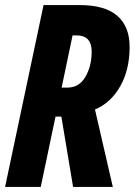

<svg xmlns="http://www.w3.org/2000/svg" viewBox="-23 -734 529 754"><path d="M148 -714H291Q389 -714 437.5 -672Q486 -630 486 -550Q486 -460 449 -395Q412 -330 350 -304L420 0H264L218 -276H195L137 0H-3ZM242 -390Q288 -390 312.5 -432.5Q337 -475 337 -531Q337 -595 278 -595H262L219 -390Z"/></svg>

Font: Noto Sans Display Ex Bold Cond
Style: Italic
Weight: 800
Width: 3
Italic angle: -12°
Designer: Monotype Design team
Foundry: Monotype Imaging Inc.
Version: Version 1.000